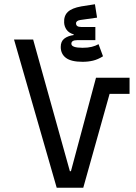

<svg xmlns="http://www.w3.org/2000/svg" viewBox="-20 -884 640 904"><path d="M247 0 46 -698H136L309 -78H314L432 -518H590V-442H496L372 0ZM369 -593Q315 -593 290.5 -611.5Q266 -630 266 -663Q266 -689 282.5 -702Q299 -715 327 -719V-722Q304 -729 293.5 -744Q283 -759 282 -777Q280 -809 299 -827.5Q318 -846 363 -854L427 -864L437 -801L359 -790Q338 -787 338 -774Q338 -757 362 -757H429V-695H344Q316 -695 316 -678Q316 -659 369 -659Q394 -659 412 -663.5Q430 -668 444 -676L465 -619Q441 -604 418 -598.5Q395 -593 369 -593Z"/></svg>

Font: IBM Plex Sans Arabic Text
Style: Regular
Weight: 450
Designer: Mike Abbink, Paul van der Laan, Pieter van Rosmalen, Wael Morcos, Khajak Apelian
Foundry: Bold Monday
Version: Version 1.2